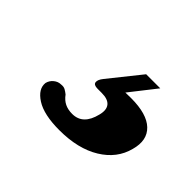

<svg xmlns="http://www.w3.org/2000/svg" viewBox="-65 -111 443 443"><g transform="rotate(45 157.0 110.5)"><path d="M203 -6.5H249L189 70L159.5 62.5Q171.5 59.5 184.8 58.2Q198 57 217.5 57Q269 57 291.2 78.2Q313.5 99.5 303 137Q292.5 178 253 202.2Q213.5 226.5 152.5 226.5Q102 226.5 76.2 210Q50.5 193.5 53 172Q55.5 162 63.5 155.5Q71.5 149 81 149Q89 148 94.2 151Q99.5 154 104.5 158Q112.5 169 122.8 174Q133 179 147 179Q182 179 192.5 135.5Q197.5 116.5 189.5 106.5Q181.5 96.5 161 96.5H147.5Q134.5 96.5 133.5 89Q132.5 81.5 141 71Z"/></g></svg>

Font: Fraunces ExtraBold
Style: Italic
Weight: 800
Italic angle: -16°
Version: Version 1.000;[b76b70a41]